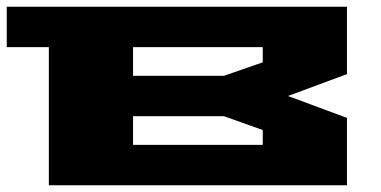

<svg xmlns="http://www.w3.org/2000/svg" viewBox="-20 -550 1130 570"><path d="M0 -410V-530H1010V-330L835 -265L1010 -200V0H125V-410ZM375 -120H760V-164L645 -205H375ZM375 -325H645L760 -365V-410H375Z"/></svg>

Font: Stalin One
Style: Regular
Weight: 400
Designer: Jovanny Lemonad
Foundry: Alexey Maslov, Jovanny Lemonad
Version: Version 3.002; ttfautohint (v0.91) -l 8 -r 50 -G 200 -x 0 -w